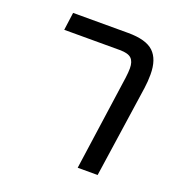

<svg xmlns="http://www.w3.org/2000/svg" viewBox="-107 -657 712 751"><g transform="rotate(20 249.0 -281.5)"><path d="M352 -396Q355 -419 355 -435Q355 -463 341.5 -476Q328 -489 293 -489H62L72 -563H301Q376 -563 407.5 -533Q439 -503 439 -440Q439 -411 435 -383L379 0H296Z"/></g></svg>

Font: FiraGO Book
Style: Italic
Weight: 350
Italic angle: -8°
Designer: bBox Type GmbH
Foundry: bBox Type GmbH
Version: Version 1.001